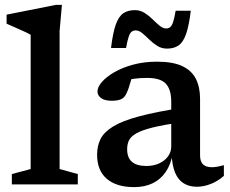

<svg xmlns="http://www.w3.org/2000/svg" viewBox="-20 -755 940 786"><path d="M224 -63 298.5 -42.5V0H28.5V-42.5L105.5 -63V-612.5Q99 -617 83 -624.2Q67 -631.5 46.8 -640.5Q26.5 -649.5 7 -658V-695L208.5 -735H233.5L224 -628.5Z M730.5 -314.5 718 -254Q647 -243.5 604 -232.8Q561 -222 538.5 -209.2Q516 -196.5 508.2 -180.8Q500.5 -165 500.5 -144Q500.5 -109.5 520.2 -92.5Q540 -75.5 579.5 -75.5Q608.5 -75.5 631.5 -86Q654.5 -96.5 667.8 -114.8Q681 -133 681 -155.5V-338.5Q681 -388.5 659 -412.2Q637 -436 582 -436Q555 -436 532.8 -433.2Q510.5 -430.5 491.5 -425L524 -460.5Q520 -440 515.8 -424.2Q511.5 -408.5 507 -395.5Q502.5 -382.5 497 -371Q488.5 -353.5 474 -348Q459.5 -342.5 437.5 -342.5Q408.5 -342.5 393.8 -353.5Q379 -364.5 379 -380.5Q379 -398.5 397.2 -419.5Q415.5 -440.5 448.2 -459.5Q481 -478.5 525.5 -490.5Q570 -502.5 622.5 -502.5Q688 -502.5 726.5 -484.2Q765 -466 782 -432Q799 -398 799 -351V-120Q799 -102.5 804.5 -91.5Q810 -80.5 821 -75.5Q832 -70.5 848 -70.5Q858.5 -70.5 870.8 -72.8Q883 -75 896.5 -79V-35Q871.5 -13 842.5 -1.8Q813.5 9.5 786 9.5Q754 9.5 731.2 -5Q708.5 -19.5 696.5 -49Q684.5 -78.5 682.5 -124L687 -126.5Q679.5 -82 658.5 -51.2Q637.5 -20.5 605 -4.8Q572.5 11 529 11Q457 11 417.2 -23Q377.5 -57 377.5 -121.5Q377.5 -157.5 391.5 -185.8Q405.5 -214 442.8 -237Q480 -260 549.8 -278.8Q619.5 -297.5 730.5 -314.5ZM761 -711Q753.5 -648.5 741.5 -615Q729.5 -581.5 710.8 -568.8Q692 -556 663.5 -556Q641.5 -556 623.8 -567.2Q606 -578.5 591 -593.2Q576 -608 562.5 -619.2Q549 -630.5 535.5 -630.5Q526 -630.5 519 -625.2Q512 -620 506.8 -604.5Q501.5 -589 496 -558.5H434.5Q442 -621 454 -654.5Q466 -688 485 -700.8Q504 -713.5 532 -713.5Q554 -713.5 571.8 -702.2Q589.5 -691 604.5 -676.2Q619.5 -661.5 633.2 -650Q647 -638.5 660 -638.5Q670 -638.5 676.8 -644Q683.5 -649.5 688.8 -665.2Q694 -681 699 -711Z"/></svg>

Font: Newsreader 9pt Medium
Style: Regular
Weight: 500
Designer: Hugues Gentile
Foundry: Production Type
Version: Version 1.003